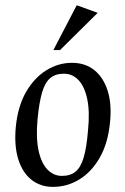

<svg xmlns="http://www.w3.org/2000/svg" viewBox="-20 -701 478 732"><path d="M182 11.5Q133.6 11.5 99.2 -16.3Q64.9 -44 49.3 -95Q33.8 -146 40.1 -216.1Q48.1 -296.9 79.8 -351.2Q111.5 -405.4 157.4 -433.5Q203.3 -461.5 254 -461.5Q305 -461.5 339.6 -433.7Q374.2 -406 390.4 -355Q406.7 -304 399.4 -233.9Q391.5 -153.9 359.9 -99.2Q328.3 -44.6 281.8 -16.5Q235.3 11.5 182 11.5ZM216 -30.4Q248.5 -30.4 268.3 -46.8Q288.1 -63.2 299.2 -101.2Q310.3 -139.2 315.5 -203.6Q322.8 -274.4 312.7 -322.7Q302.6 -371 279.4 -395.5Q256.3 -420 223.5 -420Q191.5 -420 171.7 -403.4Q151.8 -386.9 140.5 -348.8Q129.2 -310.6 123 -245Q116.7 -175.4 127 -127.3Q137.3 -79.2 160.8 -54.8Q184.4 -30.4 216 -30.4ZM183.5 -510.1 272.5 -681 352.5 -652.1 208.9 -510.1Z"/></svg>

Font: Ancizar Serif Light
Style: Italic
Weight: 300
Italic angle: -4°
Designer: Cesar Puertas, Viviana Monsalve, Julian Moncada, Julian Prieto, Jose Castro, Felipe Aragon, Mariel Hernandez, Sara Alarc
Version: Version 8.100